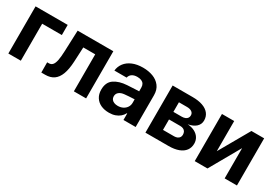

<svg xmlns="http://www.w3.org/2000/svg" viewBox="16 -1199 2653 1870"><g transform="rotate(30 1342.0 -263.5)"><path d="M418.2 -416.1H197.2V0H56.9V-530.3H418.2Z M427.1 -114.7H444.6Q470.6 -114.7 486.3 -131.7Q502 -148.7 510.3 -187.9Q518.5 -227.2 520.9 -295.9L530.1 -530.3H931.4V0H793.7V-416.1H659.5L651.7 -253Q647.2 -164 626.1 -108.5Q604.9 -53.1 567 -26.5Q529.1 0 471.5 0H427.7Z M1283.3 -225.3 1236.5 -221.4Q1197.9 -218 1176 -200.2Q1154 -182.4 1154 -152.6Q1154 -133 1164 -119.1Q1174 -105.2 1192.3 -98Q1210.5 -90.7 1233.3 -90.7Q1265.9 -90.7 1291.4 -103.8Q1316.8 -116.9 1331.1 -139.5Q1345.4 -162.1 1345.4 -189.6L1344.3 -360.7Q1344.3 -383.3 1334.7 -399.2Q1325.1 -415.1 1306 -423.2Q1286.9 -431.3 1260.1 -431.3Q1223.8 -431.3 1200.8 -415.9Q1177.8 -400.5 1171.9 -372.7H1034.3Q1039 -419.5 1067.1 -456.9Q1095.2 -494.3 1145.3 -515.7Q1195.3 -537.1 1263.4 -537.1Q1325.4 -537.1 1375.9 -518.2Q1426.5 -499.3 1457.6 -458.9Q1488.6 -418.5 1488.6 -357.3V0H1351.5V-73.4H1347.5Q1334.5 -48.4 1313.1 -30Q1291.7 -11.5 1261.4 -0.8Q1231.2 9.9 1192.1 9.9Q1140.8 9.9 1101.1 -8.2Q1061.5 -26.4 1038.7 -62.1Q1015.9 -97.8 1015.9 -148.2Q1015.9 -231.2 1070.6 -268.7Q1125.3 -306.3 1212.9 -311.6Q1227.6 -313.1 1303.3 -316.4L1351.2 -318.3L1352.2 -229Q1332.4 -228.4 1283.3 -225.3Z M1598.4 -530.3H1823.5Q1889.4 -530.3 1936.6 -513.7Q1983.9 -497.2 2009.3 -465Q2034.7 -432.7 2034.7 -387.4Q2034.7 -344.9 2003.3 -315.9Q1971.8 -286.9 1914.5 -276.5Q1961.1 -273.3 1994.7 -255.6Q2028.4 -237.9 2046.2 -209.2Q2064.1 -180.4 2064.1 -144.8Q2064.1 -99.9 2040.3 -67.4Q2016.6 -34.9 1970.4 -17.4Q1924.2 0 1858.3 0H1598.4ZM1925.1 -164.3Q1925.1 -183.9 1917.3 -197.9Q1909.6 -211.8 1894.5 -219Q1879.5 -226.2 1858.3 -226.2H1733.2V-108.8H1858.3Q1879 -108.8 1894.1 -115.9Q1909.1 -122.9 1917.1 -135.2Q1925.1 -147.4 1925.1 -164.3ZM1898.2 -366.2Q1898.2 -391.6 1878.4 -405.4Q1858.5 -419.3 1823.5 -419.3H1733.2V-311.5H1826.8Q1849.1 -311.5 1865.3 -318.3Q1881.6 -325.1 1889.9 -337.2Q1898.2 -349.4 1898.2 -366.2Z M2484.5 -530.3H2627.7V0H2489.5V-340.3L2296.2 0H2153.1V-530.3H2290.7V-191Z"/></g></svg>

Font: WEMIX Pretendard Variable
Style: Regular
Weight: 400
Designer: Base glyphs from Inter by Rasmus Andersson; Hangeul glyphs from Noto Sans CJK(Source Han Sans) by Jang Soo-young and Kan
Foundry: Kil Hyung-jin
Version: Version 1.000;Glyphs 3.2 (3208)